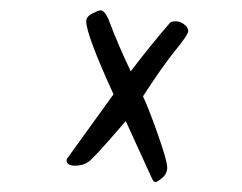

<svg xmlns="http://www.w3.org/2000/svg" viewBox="-20 -441 473 375"><path d="M176.3 -420.9Q184.1 -420.9 191.9 -403.3Q211.9 -350.1 235.4 -301.8Q272 -350.1 312.5 -397Q315.4 -399.4 323.7 -399.4Q332 -399.4 339.8 -393.3Q347.7 -387.2 347.7 -380.4Q347.7 -373.5 322.8 -343Q297.9 -312.5 259.3 -252.9Q271 -228 288.8 -177.2Q306.6 -126.5 306.6 -114Q306.6 -101.6 296.6 -93.3Q286.6 -85 283.4 -85.4Q280.3 -85.9 277.3 -91.3L225.6 -204.6L216.3 -193.8Q162.6 -131.3 151.9 -124.3Q141.1 -117.2 125.7 -117.4Q110.4 -117.7 109.9 -127.9Q110.4 -131.3 113.3 -134.3L201.7 -256.8Q148.4 -373.5 148.4 -399.4Q148.4 -408.7 160.6 -414.8Q172.9 -420.9 176.3 -420.9Z"/></svg>

Font: Kristi
Style: Regular
Weight: 400
Italic angle: -15°
Version: Version 1.004